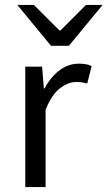

<svg xmlns="http://www.w3.org/2000/svg" viewBox="-20 -755 434 775"><path d="M82 0V-486H150L157 -398H160Q184 -444 220 -471Q256 -498 298 -498Q314 -498 326 -496Q338 -494 350 -488L332 -418Q321 -421 311.5 -422.5Q302 -424 287 -424Q256 -424 222.5 -399Q189 -374 164 -312V0ZM186 -570 50 -735H117L220 -632H224L327 -735H394L258 -570Z"/></svg>

Font: Source Sans 3 ExtraLight
Style: Regular
Weight: 400
Version: Version 3.052;hotconv 1.1.0;makeotfexe 2.6.0